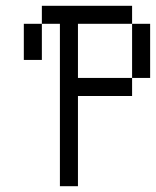

<svg xmlns="http://www.w3.org/2000/svg" viewBox="-20 -645 540 665"><path d="M187.5 -562.5V0H250V-312.5H437.5V-375H250V-562.5H437.5V-375H500V-562.5H437.5V-625H125V-562.5H62.5Q62.5 -562.5 62.5 -437.5H125Q125 -437.5 125 -562.5Z"/></svg>

Font: UnifontExMono
Style: Regular
Weight: 500
Version: Version 15.0.06